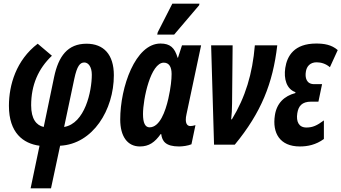

<svg xmlns="http://www.w3.org/2000/svg" viewBox="-20 -794 1874 1054"><path d="M148 240H260L310 6C490 -3 605 -191 605 -381C605 -495 549 -554 455 -554C351 -554 301 -485 277 -371L220 -97C180 -106 151 -140 151 -216C151 -327 190 -417 265 -488L187 -554C69 -464 29 -328 29 -213C29 -65 107 -6 197 6ZM332 -97 388 -362C403 -432 419 -451 443 -451C465 -451 484 -427 484 -384C484 -292 446 -116 332 -97Z M843 -604H936L1073 -765L1075 -774H926L846 -617ZM748 10C798 10 830 -13 862 -58H865C870 -19 889 10 963 10C983 10 1012 6 1031 -2L1053 -107C1045 -104 1032 -102 1025 -102C1010 -102 1000 -113 1000 -137C1000 -145 1001 -156 1004 -168L1084 -545H979L957 -477H955C939 -532 914 -555 861 -555C723 -555 640 -316 640 -138C640 -46 679 10 748 10ZM801 -95C777 -95 765 -119 765 -168C765 -251 807 -450 879 -450C908 -450 922 -427 922 -388C922 -358 918 -315 904 -252C888 -182 857 -95 801 -95Z M1155 0H1269C1414 -176 1478 -337 1502 -545H1379C1366 -389 1327 -260 1253 -139H1249C1252 -165 1254 -194 1254 -228L1257 -545H1139Z M1626 10C1669 10 1714 1 1758 -31V-133C1720 -105 1697 -94 1662 -94C1620 -94 1605 -127 1612 -172C1618 -211 1637 -236 1688 -236H1728L1748 -332H1705C1661 -332 1654 -369 1659 -400C1663 -429 1682 -452 1718 -452C1743 -452 1769 -444 1791 -425L1834 -519C1800 -549 1758 -555 1716 -555C1595 -555 1556 -487 1546 -421C1537 -361 1553 -305 1602 -288L1601 -283C1541 -267 1499 -228 1489 -161C1474 -64 1516 10 1626 10Z"/></svg>

Font: Noto Sans ExtraCondensed
Style: Bold Italic
Weight: 700
Width: 2
Italic angle: -12°
Designer: Monotype Design Team
Foundry: Monotype Imaging Inc.
Version: Version 2.013